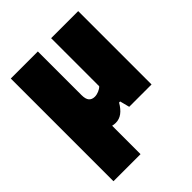

<svg xmlns="http://www.w3.org/2000/svg" viewBox="-214 -674 1018 1018"><g transform="rotate(-45 295.0 -165.0)"><path d="M546.5 -550V0H379L365 -54H357Q338.5 -22 316.8 -6Q295 10 268.5 10Q256 10 244 7V220H41V-550H244V-223Q244 -192.5 255.5 -179.5Q267 -166.5 288 -166.5Q302.5 -166.5 318.2 -173Q334 -179.5 343.5 -189.5V-550Z"/></g></svg>

Font: Encode Sans Semi Condensed Black
Style: Regular
Weight: 900
Width: 4
Designer: Multiple Designers
Foundry: Impallari Type
Version: Version 2.000